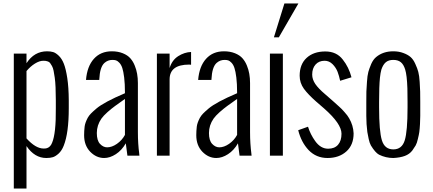

<svg xmlns="http://www.w3.org/2000/svg" viewBox="-20 -892 2480 1100"><path d="M299.8 -272V-318.8Q299.8 -359.4 298.3 -391.6Q296.9 -423.8 293.7 -446.8Q290.5 -469.7 287.1 -486.6Q283.7 -503.4 277.8 -513.9Q272 -524.4 267.1 -530.8Q262.2 -537.1 254.6 -539.8Q247.1 -542.5 241.9 -543.2Q236.8 -543.9 228 -543.9Q206.1 -543.9 180.2 -527.8Q154.3 -511.7 131.8 -484.9V-99.1Q184.1 -41 230 -41Q242.2 -41 248 -43Q256.3 -44.9 264.9 -52.7Q273.4 -60.5 278.3 -73.7Q301.3 -127.4 299.8 -272ZM131.8 188H59.1V-585H131.8V-529.8Q175.8 -598.1 250 -598.1Q269 -598.1 284.2 -593.8Q299.3 -589.4 316.9 -572.5Q334.5 -555.7 345.9 -526.6Q357.4 -497.6 365.5 -444.3Q373.5 -391.1 374 -317.9V-272Q374 -129.9 345.2 -57.6Q334 -28.8 315.4 -11.7Q297.9 3.9 283 8.5Q268.1 13.2 245.1 13.2Q178.2 13.2 131.8 -55.2Z M695.8 -119.1V-325.2Q641.1 -286.1 639.2 -284.7Q617.7 -269 595.7 -249.5Q571.8 -228 561 -212.4Q534.7 -174.3 534.7 -129.9Q534.7 -87.4 552.7 -67.9Q571.3 -47.9 593.8 -47.9Q621.1 -47.9 649.9 -67.9Q679.2 -88.4 695.8 -119.1ZM778.8 0H710L700.7 -70.8Q677.7 -30.8 643.8 -8.8Q609.9 13.2 576.7 13.2Q531.7 13.2 496.6 -22.9Q461.9 -59.1 461.9 -117.2Q461.9 -141.1 464.8 -166.5Q467.3 -188 482.4 -216.8Q490.2 -230.5 500.7 -241.2Q511.2 -252 532.2 -270Q575.2 -306.6 695.8 -357.9V-362.8Q695.8 -412.1 691.4 -447.8Q687 -483.4 680.7 -502.4Q674.3 -521.5 663.8 -532.5Q653.3 -543.5 644.8 -546.1Q636.2 -548.8 624 -548.8Q597.7 -548.8 578.1 -531.2Q552.2 -507.8 548.8 -437V-434.1H472.7Q479 -511.7 517.8 -554.9Q556.6 -598.1 620.6 -598.1Q655.8 -598.1 683.6 -586.9Q711.4 -575.7 727.1 -557.6Q743.2 -539.1 752.4 -515.1Q770 -472.7 770 -416V-134.8Q770 -100.1 772 -70.3Q774.4 -34.7 776.9 -19Z M951.7 0H878.9V-585H951.7V-502Q965.3 -547.4 1001 -570.3Q1036.6 -592.8 1074.7 -594.2V-521Q1067.9 -522 1064 -522Q951.7 -522 951.7 -437Z M1338.4 -119.1V-325.2Q1283.7 -286.1 1281.7 -284.7Q1260.3 -269 1238.3 -249.5Q1214.4 -228 1203.6 -212.4Q1177.2 -174.3 1177.2 -129.9Q1177.2 -87.4 1195.3 -67.9Q1213.9 -47.9 1236.3 -47.9Q1263.7 -47.9 1292.5 -67.9Q1321.8 -88.4 1338.4 -119.1ZM1421.4 0H1352.5L1343.3 -70.8Q1320.3 -30.8 1286.4 -8.8Q1252.4 13.2 1219.2 13.2Q1174.3 13.2 1139.2 -22.9Q1104.5 -59.1 1104.5 -117.2Q1104.5 -141.1 1107.4 -166.5Q1109.9 -188 1125 -216.8Q1132.8 -230.5 1143.3 -241.2Q1153.8 -252 1174.8 -270Q1217.8 -306.6 1338.4 -357.9V-362.8Q1338.4 -412.1 1334 -447.8Q1329.6 -483.4 1323.2 -502.4Q1316.9 -521.5 1306.4 -532.5Q1295.9 -543.5 1287.4 -546.1Q1278.8 -548.8 1266.6 -548.8Q1240.2 -548.8 1220.7 -531.2Q1194.8 -507.8 1191.4 -437V-434.1H1115.2Q1121.6 -511.7 1160.4 -554.9Q1199.2 -598.1 1263.2 -598.1Q1298.3 -598.1 1326.2 -586.9Q1354 -575.7 1369.6 -557.6Q1385.7 -539.1 1395 -515.1Q1412.6 -472.7 1412.6 -416V-134.8Q1412.6 -100.1 1414.6 -70.3Q1417 -34.7 1419.4 -19Z M1577.6 -678.2H1549.3L1609.4 -872.1H1689.5ZM1600.6 0H1526.4V-585H1600.6Z M1688.5 -146 1744.6 -166Q1758.3 -122.1 1785.6 -84Q1816.9 -40 1859.9 -40Q1897 -40 1916.7 -62.7Q1936.5 -85.4 1936.5 -126Q1936.5 -183.1 1836.4 -271L1793.5 -308.1Q1745.6 -350.1 1721.2 -383.3Q1696.8 -417.5 1696.8 -458Q1696.8 -523.9 1736.8 -560.5Q1776.9 -597.2 1843.8 -597.2Q1908.2 -597.2 1943.8 -550.8Q1978.5 -507.3 1993.7 -449.2L1928.7 -429.2Q1923.3 -456.1 1914.1 -480.5Q1904.3 -505.4 1885.3 -524.4Q1865.7 -543.9 1839.8 -543.9Q1807.1 -543.9 1787.8 -522.2Q1768.6 -500.5 1768.6 -464.8Q1768.6 -437 1786.6 -410.6Q1804.7 -384.3 1841.8 -353L1888.7 -312Q1907.2 -295.9 1922.4 -281.7Q1936 -270 1953.1 -250.5Q1972.2 -229.5 1980.5 -213.9Q2003.9 -173.8 2005.9 -127.9Q2005.9 -61.5 1964.4 -24.4Q1922.4 13.2 1856.4 13.2Q1792 13.2 1748.5 -31.7Q1705.6 -77.1 1688.5 -146Z M2078.6 -228V-276.9V-308.1Q2078.6 -354 2079.1 -367.7Q2079.1 -368.7 2082.5 -423.8Q2084.5 -458 2090.3 -480Q2095.2 -498 2106.9 -525.9Q2118.7 -551.8 2135.3 -565.4Q2174.8 -598.1 2232.9 -598.1Q2265.1 -598.1 2290.5 -588.4Q2316.4 -579.1 2332.3 -565.2Q2348.1 -551.3 2359.4 -525.9Q2371.6 -499.5 2376.5 -480Q2382.3 -458 2384.3 -423.8L2387.2 -367.7Q2387.7 -354 2387.7 -308.1V-276.9V-228Q2387.7 -210.9 2386.2 -181.2Q2384.8 -154.8 2382.3 -135.7Q2380.4 -121.6 2374 -95.7Q2369.1 -72.8 2361.3 -58.6Q2353 -44.9 2342.3 -29.8Q2326.2 -8.8 2299.6 1.2Q2272.9 11.2 2233.4 13.2Q2190.4 13.2 2151.4 -5.9Q2129.9 -17.6 2105 -58.6Q2097.2 -72.8 2092.3 -95.7Q2085.9 -126 2084.5 -135.7Q2082.5 -151.9 2080.1 -181.2Q2078.6 -210.9 2078.6 -228ZM2151.9 -308.1V-276.9Q2151.9 -139.6 2168 -87.9Q2184.1 -36.1 2233.4 -36.1Q2282.7 -36.1 2298.8 -87.9Q2314.9 -139.6 2314.9 -276.9V-308.1Q2314.9 -343.3 2314 -385.3Q2311.5 -461.4 2301.3 -493.7Q2292.5 -522.5 2276.4 -535.6Q2260.3 -548.8 2233.4 -548.8Q2206.5 -548.8 2190.7 -535.6Q2174.8 -522.5 2165 -493.7Q2159.7 -474.6 2156.7 -446.3Q2151.9 -397.5 2151.9 -308.1Z"/></svg>

Font: VL Oswald
Style: Light
Weight: 300
Designer: vernon adams
Foundry: vernon adams
Version: Version ; ttfautohint (v0.92.18-e454-dirty) -l 8 -r 50 -G 20